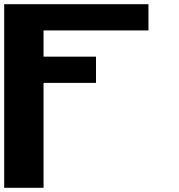

<svg xmlns="http://www.w3.org/2000/svg" viewBox="-20 -895 852 915"><path d="M0 0H187.5V-500H437.5V-625H187.5V-750H687.5V-875H0Z"/></svg>

Font: Faithful 32x
Style: Semibold
Weight: 400
Foundry: Faithful Resource Pack
Version: Version 1.0; January 27, 2023